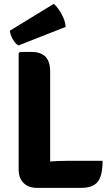

<svg xmlns="http://www.w3.org/2000/svg" viewBox="-20 -954 562 978"><path d="M235.5 3H168Q125 3 100 -22Q75 -47 75 -90.5V-683L82 -689.5H140.5Q186.5 -689.5 211 -665.8Q235.5 -642 235.5 -588.5ZM502.5 -135Q502.5 -59 477.8 -28Q453 3 393.5 3H168L82 -113Q147.5 -124.5 211.8 -129.8Q276 -135 329 -135ZM254 -934.5Q266 -924.5 279.5 -905.5Q293 -886.5 303 -863Q313 -839.5 314.5 -817L74 -722.5Q57.5 -731.5 45 -754.5Q32.5 -777.5 30 -797.5Z"/></svg>

Font: Signika SC
Style: Regular
Weight: 300
Designer: Anna Giedryś
Foundry: Anna Giedryś
Version: Version 2.000